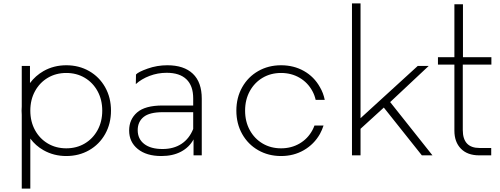

<svg xmlns="http://www.w3.org/2000/svg" viewBox="-20 -907 2922 1121"><path d="M367 4Q294 4 234 -30Q188 -56 157 -98V194H107V-236Q106 -248 106 -261Q106 -274 107 -286V-522H155V-422Q187 -465 234 -492Q294 -526 367 -526Q441 -526 500.5 -492Q560 -458 594 -397.5Q628 -337 628 -261Q628 -185 594 -124.5Q560 -64 500.5 -30Q441 4 367 4ZM367 -41Q427 -41 474.5 -69Q522 -97 549.5 -147Q577 -197 577 -261Q577 -325 549.5 -375Q522 -425 474.5 -453Q427 -481 367 -481Q307 -481 259.5 -453Q212 -425 184.5 -375Q157 -325 157 -261Q157 -197 184.5 -147Q212 -97 259.5 -69Q307 -41 367 -41Z M957 -526Q1054 -526 1106 -476.5Q1158 -427 1158 -331V0H1110V-93Q1085 -47 1037 -21.5Q989 4 922 4Q835 4 784.5 -37Q734 -78 734 -145Q734 -210 780.5 -250.5Q827 -291 929 -291H1108V-333Q1108 -406 1068.5 -444Q1029 -482 953 -482Q901 -482 853.5 -464Q806 -446 773 -416L774 -472Q787 -487 842 -506.5Q897 -526 957 -526ZM929 -37Q994 -37 1039.5 -67Q1085 -97 1108 -154V-252H930Q853 -252 818.5 -224Q784 -196 784 -147Q784 -96 822 -66.5Q860 -37 929 -37Z M1823 -324Q1817 -351 1804 -375Q1777 -425 1729 -453Q1681 -481 1621 -481Q1561 -481 1513.5 -453Q1466 -425 1438.5 -375Q1411 -325 1411 -261Q1411 -197 1438.5 -147Q1466 -97 1513.5 -69Q1561 -41 1621 -41Q1681 -41 1729 -69Q1777 -97 1804 -147Q1811 -160 1816 -174H1869Q1861 -149 1848 -125Q1814 -65 1754.5 -30.5Q1695 4 1621 4Q1547 4 1487.5 -30Q1428 -64 1394 -124.5Q1360 -185 1360 -261Q1360 -337 1394 -397.5Q1428 -458 1487.5 -492Q1547 -526 1621 -526Q1695 -526 1754.5 -492.5Q1814 -459 1848 -398Q1868 -364 1876 -324Z M2221 -279 2085 -155V0H2035V-887H2085V-217L2419 -522H2483L2258 -311L2505 0H2443Z M2780 -43H2848V0H2778Q2709 0 2671 -39Q2633 -78 2633 -144V-530H2537V-573H2633V-882H2683V-573H2849V-530H2682V-148Q2682 -43 2780 -43Z"/></svg>

Font: Hilab Light
Style: Regular
Weight: 300
Designer: Cristianderson Lima
Foundry: Cristianderson
Version: Version 1.0